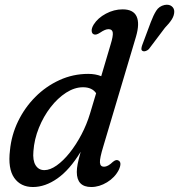

<svg xmlns="http://www.w3.org/2000/svg" viewBox="-20 -760 737 790"><path d="M539.5 -609 405 -157.5Q390 -108.5 391.2 -91.2Q392.5 -74 408 -74Q424 -74 444.5 -94Q458 -105 466.5 -100Q483.5 -92.5 468.5 -60.5Q452.5 -29.5 420.5 -10Q388.5 9.5 355.5 9.5Q296 9.5 296 -52.5Q296 -67 299.5 -85.2Q303 -103.5 312 -135.5Q266.5 -61 216.2 -25.8Q166 9.5 115.5 9.5Q65 9.5 38.5 -28.2Q12 -66 21 -141.5Q27 -204 54.2 -260.5Q81.5 -317 125.2 -361Q169 -405 224.8 -430.5Q280.5 -456 343 -456Q373 -456 396.5 -446.5L435 -576.5Q446 -612 444 -626Q442 -640 426.5 -640Q413 -640 392.5 -626Q374.5 -614 365.5 -619Q358 -622 357.2 -633Q356.5 -644 365.5 -659Q382.5 -686 415.8 -703.8Q449 -721.5 484.5 -721.5Q528.5 -721.5 542 -692.5Q555.5 -663.5 539.5 -609ZM117.5 -138Q114 -100 126.5 -80Q139 -60 162.5 -60Q186 -60 213.2 -79.2Q240.5 -98.5 266.8 -131.5Q293 -164.5 315 -206.2Q337 -248 350.5 -293L375.5 -376.5Q358.5 -401 321.5 -401Q287 -401 252.2 -378.8Q217.5 -356.5 188.2 -318.8Q159 -281 140 -234Q121 -187 117.5 -138ZM600.5 -669Q611 -697 622.8 -715.8Q634.5 -734.5 657 -739.5Q675.5 -743 686.5 -734.2Q697.5 -725.5 697 -711Q696.5 -695.5 686.8 -680Q677 -664.5 658.5 -645.5L592.5 -558Q587.5 -553 580.2 -550.2Q573 -547.5 567.5 -550Q561.5 -552.5 561.8 -559.2Q562 -566 565 -574Z"/></svg>

Font: Fraunces 72pt S100
Style: Italic
Weight: 400
Italic angle: -16°
Version: Version 1.000; ttfautohint (v1.8.3)